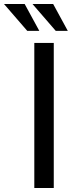

<svg xmlns="http://www.w3.org/2000/svg" viewBox="-67 -937 392 957"><path d="M104 -723H201V0H104ZM-47 -917H56L129 -783H69ZM95 -917H198L271 -783H211Z"/></svg>

Font: Josefin Sans Thin
Style: Regular
Weight: 400
Version: Version 2.000